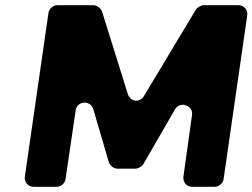

<svg xmlns="http://www.w3.org/2000/svg" viewBox="-20 -721 974 741"><path d="M843 -30 934 -661C937 -683 922 -701 900 -701H766C756 -701 741 -692 736 -684L536 -351C520 -323 482 -328 473 -359L374 -676C370 -689 354 -701 340 -701H201C185 -701 169 -687 167 -671L76 -40C73 -18 88 0 110 0H199C215 0 231 -14 233 -30L272 -295C277 -332 329 -336 340 -300L400 -95C404 -82 419 -70 433 -70H503C513 -70 528 -79 533 -87L656 -300C675 -332 727 -314 721 -277L688 -40C685 -18 700 0 722 0H809C825 0 841 -14 843 -30Z"/></svg>

Font: Trueno
Style: RoundBdIt
Weight: 700
Designer: Julieta Ulanovsky, Jasper
Foundry: Julieta Ulanovsky, Cannot Into Space Fonts
Version: Version 3.001